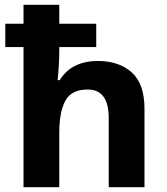

<svg xmlns="http://www.w3.org/2000/svg" viewBox="-20 -780 697 800"><path d="M227 -760V-681H381V-584H227V-575Q227 -535 224.5 -498Q222 -461 220 -446H229Q255 -488 295.5 -507Q336 -526 387 -526Q476 -526 529 -478.3Q582 -430.6 582 -326V0H433V-289Q433 -407 345 -407Q278 -407 252.5 -360.6Q227 -314.2 227 -227V0H78V-584H2V-681H78V-760Z"/></svg>

Font: Noto Naskh Arabic
Style: Regular
Weight: 400
Designer: Monotype Design Team, David Williams, Mohamad Dakak and Nizar Qandah
Foundry: Monotype Imaging Inc.
Version: Version 2.013